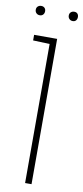

<svg xmlns="http://www.w3.org/2000/svg" viewBox="-95 -876 396 911"><g transform="rotate(10 103.5 -420.5)"><path d="M27 -841Q17 -841 10.5 -835Q4 -829 4 -819Q4 -809 10.5 -802.5Q17 -796 27 -796Q37 -796 43 -802.5Q49 -809 49 -819Q49 -829 43 -835Q37 -841 27 -841ZM186 -841Q176 -841 169.5 -835Q163 -829 163 -819Q163 -809 169.5 -802.5Q176 -796 186 -796Q196 -796 201.5 -802.5Q207 -809 207 -819Q207 -829 201.5 -835Q196 -841 186 -841ZM17 -673 97 -670V0H128V-700H17Z"/></g></svg>

Font: Advent Pro ExtraLight
Style: Regular
Weight: 250
Version: Version 3.000